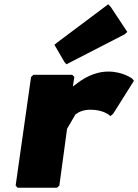

<svg xmlns="http://www.w3.org/2000/svg" viewBox="-20 -869 645 896"><path d="M322 -467 320 -465 327 -510 317 -520H136L125 -510L53 -3L62 7H246L257 -3L293 -268L332 -335C349 -348 371 -357 403 -357C464 -357 492 -330 492 -330L495 -327L508 -338L605 -492L597 -502C597 -502 554 -535 486 -535C418 -535 364 -500 332 -474ZM234 -660 281 -579 290 -569 562 -709 574 -720 496 -838 485 -849 246 -670Z"/></svg>

Font: Hussar Woodtype
Style: UltraObl
Weight: 900
Foundry: Cannot Into Space Fonts
Version: Version 1.07